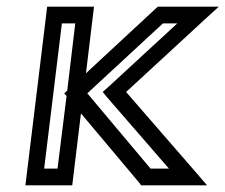

<svg xmlns="http://www.w3.org/2000/svg" viewBox="-20 -529 674 574"><path d="M485 -25H430L241 -250L467 -459H510L306 -271L287 -254L302 -236L485 -25ZM199 0 222 -190 396 17 402 25H413H539H599L562 -18L357 -254L588 -467L634 -509H575H462H452L443 -501L237 -310L258 -484L261 -509H236H146H121L118 -484L59 0L56 25H81H171H196L199 0ZM152 -25H112L165 -459H205L181 -258L172 -250L179 -242L152 -25Z"/></svg>

Font: Gamestation Text Outline
Style: Italic
Weight: 400
Designer: Jonas Hecksher
Foundry: Jonas Hecksher, Playtypeª, e-types AS
Version: Version 1.003